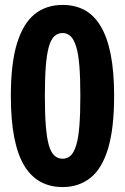

<svg xmlns="http://www.w3.org/2000/svg" viewBox="-20 -749 507 779"><path d="M234 10Q184 10 145 -11Q106 -32 79 -76Q52 -120 38 -190.5Q24 -261 24 -360Q24 -492 49 -573Q74 -654 120.5 -691.5Q167 -729 234 -729Q284 -729 322.5 -708.5Q361 -688 388 -643.5Q415 -599 429 -529Q443 -459 443 -360Q443 -228 418.5 -146.5Q394 -65 347 -27.5Q300 10 234 10ZM234 -105Q253 -105 266.5 -117.5Q280 -130 289 -159Q298 -188 302 -237.5Q306 -287 306 -360Q306 -433 302 -482Q298 -531 289 -560Q280 -589 266.5 -602Q253 -615 234 -615Q215 -615 201 -602.5Q187 -590 178.5 -560.5Q170 -531 166 -482Q162 -433 162 -360Q162 -287 166 -237.5Q170 -188 178.5 -159Q187 -130 201 -117.5Q215 -105 234 -105Z"/></svg>

Font: Mona Sans Condensed
Style: Bold
Weight: 700
Width: 3
Designer: Deni Anggara
Foundry: GitHub
Version: Version 2.000